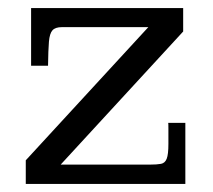

<svg xmlns="http://www.w3.org/2000/svg" viewBox="-20 -456 528 476"><path d="M43.9 0V-58.6L347.7 -388.7H133.3Q117.2 -388.7 110.1 -380.9Q103 -373 101.3 -352.5Q99.6 -332 99.1 -293H57.1V-436H434.1V-377.9L130.4 -47.9H351.1Q369.1 -47.9 379.2 -49.8Q389.2 -51.8 393.3 -62.5Q397.5 -73.2 397.5 -99.1Q397.5 -99.6 397.5 -112.3Q397.5 -125 397.5 -137.9Q397.5 -150.9 397 -151.4Q398.9 -151.4 408.7 -151.4Q418.5 -151.4 428.2 -151.4Q438 -151.4 439.5 -151.4V0Z"/></svg>

Font: Kameron
Style: Regular
Weight: 400
Designer: Vernon Adams
Foundry: Vernon Adams
Version: Version 1.100